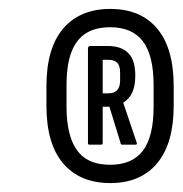

<svg xmlns="http://www.w3.org/2000/svg" viewBox="-20 -717 409 430"><path d="M227 -307Q159 -307 121.5 -351Q84 -395 84 -480V-524Q84 -609 121.5 -653Q159 -697 227 -697Q295 -697 332 -653Q369 -609 369 -524V-480Q369 -396 332 -351.5Q295 -307 227 -307ZM227 -348Q276 -348 300 -379.5Q324 -411 324 -478V-526Q324 -593 300 -624.5Q276 -656 227 -656Q194 -656 172.5 -642.5Q151 -629 140 -600.5Q129 -572 129 -526V-478Q129 -434 140 -404.5Q151 -375 172.5 -361.5Q194 -348 227 -348ZM180 -393Q177 -393 177 -397V-608Q177 -614 182 -614H221Q252 -614 267.5 -598Q283 -582 283 -548Q283 -524 276 -509.5Q269 -495 256 -487L286 -398Q288 -393 283 -393H254Q250 -393 250 -397L225 -478H210V-397Q210 -393 206 -393ZM210 -508H223Q249 -508 249 -537V-554Q249 -570 242.5 -576.5Q236 -583 223 -583H210Z"/></svg>

Font: Sofia Sans Extra Condensed Medium
Style: Italic
Weight: 500
Italic angle: -9°
Version: Version 4.100